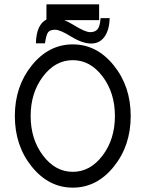

<svg xmlns="http://www.w3.org/2000/svg" viewBox="-20 -860 675 890"><path d="M317.4 9.8Q206.1 9.8 127.4 -87.4Q48.8 -184.6 48.8 -322.3Q48.8 -459.5 127.4 -556.9Q206.1 -654.3 317.4 -654.3Q428.7 -654.3 507.3 -556.9Q585.9 -459.5 585.9 -322.3Q585.9 -184.6 507.3 -87.4Q428.7 9.8 317.4 9.8ZM317.4 -63.5Q398.4 -63.5 455.6 -139.2Q512.7 -214.8 512.7 -322.3Q512.7 -429.7 455.6 -505.4Q398.4 -581.1 317.4 -581.1Q236.3 -581.1 179.2 -505.4Q122.1 -429.7 122.1 -322.3Q122.1 -214.8 179.2 -139.2Q236.3 -63.5 317.4 -63.5ZM402.8 -658.2Q362.3 -658.2 310.3 -690.2Q258.3 -722.2 235.8 -722.2Q212.9 -722.2 203.6 -711.2Q194.3 -700.2 188.5 -659.2H146.5Q148.4 -745.6 195.3 -769.5V-839.8H439.5V-766.6H278.3Q298.3 -758.3 321.3 -744.1Q375 -710.9 397.9 -710.9Q420.4 -710.9 431.9 -724.1Q443.4 -737.3 446.3 -775.9H488.3Q486.8 -720.2 464.1 -689.2Q441.4 -658.2 402.8 -658.2Z"/></svg>

Font: Catrinity
Style: Regular
Weight: 400
Designer: Alexander Lange
Foundry: High-Logic / Made with FontCreator
Version: Version 2.090;May 20, 2024;FontCreator 15.0.0.2974 64-bit